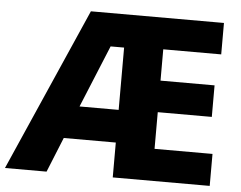

<svg xmlns="http://www.w3.org/2000/svg" viewBox="-53 -776 1053 838"><g transform="rotate(5 473.5 -357.0)"><path d="M470.2 -568.8V-295.9H298.8L411.1 -568.8ZM641.1 -140.1V-300.8H877.9V-439H641.1V-576.2H895V-713.9H312L-2 0H180.2L242.2 -152.8H470.2V0H895V-140.1Z"/></g></svg>

Font: Noto Reveo Sans
Style: Regular
Weight: 800
Designer: Monotype Design Team
Foundry: Monotype Imaging Inc.
Version: Version 2.007